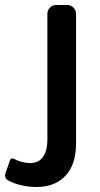

<svg xmlns="http://www.w3.org/2000/svg" viewBox="-106 -552 400 770"><path d="M164 -532Q178 -532 188.5 -521.5Q199 -511 199 -497V24Q199 108 156 153.5Q113 199 36 198Q-26 196 -71 173Q-91 163 -84 142L-66 91Q-62 79 -50 85Q-22 100 12 102Q47 103 65.5 78.5Q84 54 84 7V-497Q84 -511 94.5 -521.5Q105 -532 119 -532Z"/></svg>

Font: Trueno
Style: Round
Weight: 400
Designer: Julieta Ulanovsky, Jasper
Foundry: Julieta Ulanovsky, Cannot Into Space Fonts
Version: Version 3.001